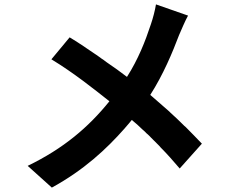

<svg xmlns="http://www.w3.org/2000/svg" viewBox="-20 -806 1040 874"><path d="M580 -260C597 -246 613 -232 628 -217L636 -210C639 -207 643 -204 646 -200L653 -194C658 -189 663 -185 667 -180L674 -173C682 -165 690 -157 698 -149L705 -142L711 -135C741 -105 769 -73 798 -39L899 -152C876 -176 852 -201 826 -227L819 -233L812 -240C794 -258 776 -275 757 -292L750 -299C722 -324 693 -349 664 -374C723 -466 765 -567 795 -646C805 -669 823 -712 836 -735L690 -786C686 -760 676 -722 667 -696C641 -617 609 -536 558 -456C529 -478 498 -501 465 -523L457 -529L449 -535C447 -536 446 -537 444 -538L436 -544C430 -548 425 -552 419 -556L410 -562C371 -589 332 -615 297 -636L214 -536C316 -474 406 -402 478 -345C382 -226 269 -130 106 -51L216 48C362 -32 464 -127 547 -221L552 -227C562 -238 571 -249 580 -260Z"/></svg>

Font: Glow Sans TC Normal
Style: Bold
Weight: 700
Designer: Ryoko NISHIZUKA (kana, bopomofo & ideographs); Paul D. Hunt (Latin, Greek & Cyrillic); Sandoll Communications, Soo-young
Version: Version 0.93